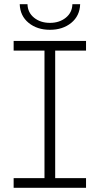

<svg xmlns="http://www.w3.org/2000/svg" viewBox="-20 -895 475 915"><path d="M243 -654H390V-700H45V-654H192V-46H45V0H390V-46H243ZM116.5 -786C143.5 -764 177.3 -753 218 -753C258.7 -753 292.5 -764 319.5 -786C346.5 -808 360.7 -837.7 362 -875H325C324.3 -848.3 313.8 -826.8 293.5 -810.5C273.2 -794.2 248 -786 218 -786C188 -786 162.8 -794.2 142.5 -810.5C122.2 -826.8 111.7 -848.3 111 -875H74C75.3 -837.7 89.5 -808 116.5 -786Z"/></svg>

Font: Montserrat Custom ExtraLight
Style: Regular
Weight: 300
Designer: Julieta Ulanovsky
Foundry: Julieta Ulanovsky
Version: Version 7.200